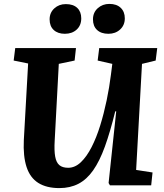

<svg xmlns="http://www.w3.org/2000/svg" viewBox="-20 -949 840 983"><path d="M677 -79 761 -66 754 0H543L536 -12L575 -379H570Q544 -273 517 -198.5Q490 -124 457 -77Q424 -30 381.5 -8Q339 14 284 14Q218 14 176 -12.5Q134 -39 116 -94Q98 -149 102 -232L124 -624L50 -639L58 -703H369L362 -639L281 -622L260 -229Q257 -178 262.5 -147.5Q268 -117 284 -103.5Q300 -90 329 -90Q364 -90 394 -118.5Q424 -147 449 -196Q474 -245 493 -306.5Q512 -368 526 -435Q540 -502 548 -567L555 -622L480 -639L488 -703H785L777 -639L707 -622ZM234 -850Q234 -884 258 -906Q282 -928 317 -928Q355 -928 375.5 -908.5Q396 -889 396 -855Q396 -819 372.5 -797.5Q349 -776 312 -776Q276 -776 255 -795.5Q234 -815 234 -850ZM456 -850Q456 -885 480.5 -907Q505 -929 540 -929Q577 -929 598 -909Q619 -889 619 -855Q619 -820 595 -798Q571 -776 535 -776Q498 -776 477 -795.5Q456 -815 456 -850Z"/></svg>

Font: Literata 18pt
Style: Bold Italic
Weight: 700
Italic angle: -2°
Designer: Latin by Veronika Burian and Jose Scaglione. Greek by Irene Vlachou. Cyrillic by Vera Evstafieva
Foundry: TypeTogether
Version: Version 3.103;gftools[0.9.29]